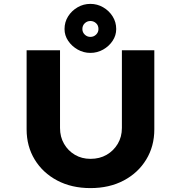

<svg xmlns="http://www.w3.org/2000/svg" viewBox="-20 -958 927 984"><path d="M443.6 6Q346.9 6 273.2 -33Q199.4 -72 157.9 -140.2Q116.4 -208.4 116.4 -295V-700.4H287.6V-302Q287.6 -256.6 308.2 -221Q328.8 -185.3 363.9 -164.6Q399.1 -143.9 443.6 -143.9Q490.6 -143.9 526.5 -164.6Q562.3 -185.3 583.5 -221Q604.7 -256.6 604.7 -302V-700.4H770.9V-295Q770.9 -208.4 729.3 -140.2Q687.8 -72 614.1 -33Q540.4 6 443.6 6ZM443.2 -686.9Q408.3 -686.9 378.1 -704Q348 -721.1 329.3 -748.8Q310.7 -776.5 310.7 -809.1Q310.7 -844.9 329 -874Q347.4 -903.2 377.6 -920.6Q407.7 -938.1 443.2 -938.1Q478.5 -938.1 508.7 -920.6Q538.9 -903.2 557.2 -874Q575.6 -844.9 575.6 -809.1Q575.6 -776.5 557.2 -748.8Q538.9 -721.1 508.7 -704Q478.5 -686.9 443.2 -686.9ZM443.2 -768.9Q460.2 -768.9 472.4 -780.6Q484.6 -792.4 484.6 -809.1Q484.6 -828.1 472.2 -839.2Q459.8 -850.4 443.2 -850.4Q426.6 -850.4 414.4 -838.8Q402.2 -827.2 402.2 -809.1Q402.2 -792.4 414.4 -780.6Q426.6 -768.9 443.2 -768.9Z"/></svg>

Font: Lexend Exa
Style: Regular
Weight: 400
Designer: Bonnie Shaver-Troup, Thomas Jockin
Foundry: Lexend
Version: Version 1.007